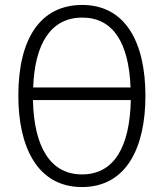

<svg xmlns="http://www.w3.org/2000/svg" viewBox="-20 -745 668 775"><path d="M567 -358C567 -576 485 -725 312 -725C143 -725 54 -589 54 -359C54 -153 130 10 311 10C490 10 567 -149 567 -358ZM312 -674C436 -674 500 -573 507 -392H114C120 -568 185 -674 312 -674ZM311 -41C182 -41 117 -154 113 -341H508C504 -151 440 -41 311 -41Z"/></svg>

Font: Noto Sans Display SemiCondensed Light
Style: Regular
Weight: 300
Width: 4
Designer: Monotype Design Team
Foundry: Monotype Imaging Inc.
Version: Version 1.900